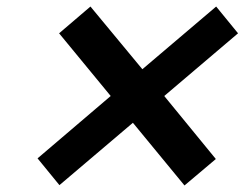

<svg xmlns="http://www.w3.org/2000/svg" viewBox="-20 -662 749 588"><path d="M545 -94 387 -286 162 -95 95 -177 319 -368 161 -560 257 -642 416 -450 642 -642 709 -560 483 -368 641 -175Z"/></svg>

Font: Tomorrow SemiBold
Style: Italic
Weight: 600
Italic angle: -10°
Designer: Tony de Marco, Monica Rizzolli
Foundry: Just in Type
Version: Version 2.002